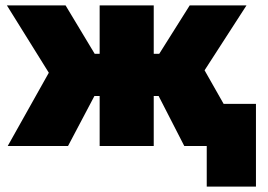

<svg xmlns="http://www.w3.org/2000/svg" viewBox="-20 -540 991 710"><path d="M744.5 150V-156H926.5V150ZM348.5 0V-185H201.5V-341H348.5V-520H548.5V-341H694.5V-185H548.5V0ZM8.5 0 160.5 -271 5.5 -520H222.5L373.5 -269L231.5 0ZM661.5 0 523.5 -269 681.5 -520H891.5L736.5 -280L895.5 0Z"/></svg>

Font: Geologica Black
Style: Regular
Weight: 900
Designer: Sindre Bremnes, Frode Helland
Foundry: Monokrom Skriftforlag AS
Version: Version 1.010;gftools[0.9.28]